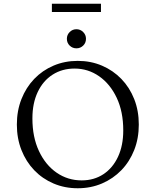

<svg xmlns="http://www.w3.org/2000/svg" viewBox="-20 -995 831 1025"><path d="M395 10Q325 10 265.5 -15.5Q206 -41 162.5 -86.5Q119 -132 94.5 -194Q70 -256 70 -330Q70 -404 94.5 -466Q119 -528 162.5 -573.5Q206 -619 265.5 -644.5Q325 -670 395 -670Q465 -670 524.5 -644.5Q584 -619 628 -573.5Q672 -528 696.5 -466Q721 -404 721 -330Q721 -256 696.5 -194Q672 -132 628 -86.5Q584 -41 524.5 -15.5Q465 10 395 10ZM416 -32Q482 -32 532 -65Q582 -98 610 -158Q638 -218 638 -299Q638 -399 603 -473Q568 -547 509 -588Q450 -629 378 -629Q312 -629 261 -596.5Q210 -564 181.5 -504Q153 -444 153 -363Q153 -263 188 -188.5Q223 -114 282.5 -73Q342 -32 416 -32ZM388 -737Q367 -737 352 -751.5Q337 -766 337 -788Q337 -809 352 -824Q367 -839 388 -839Q409 -839 424 -824Q439 -809 439 -788Q439 -766 424 -751.5Q409 -737 388 -737ZM257 -931V-975H519V-931Z"/></svg>

Font: Spectral Light
Style: Regular
Weight: 300
Designer: Jean-Baptiste Levee
Foundry: Production Type
Version: Version 2.001